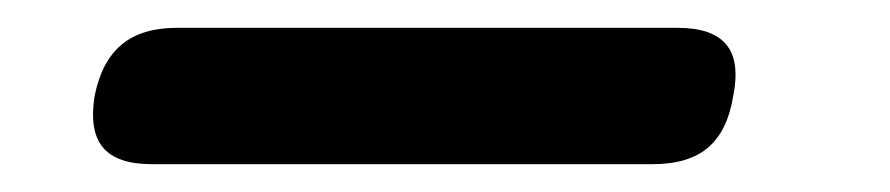

<svg xmlns="http://www.w3.org/2000/svg" viewBox="-20 -399 640 138"><path d="M89 -281Q64 -281 54 -293Q44 -305 48 -330Q53 -355 67.5 -367Q82 -379 107 -379H467Q492 -379 502 -367Q512 -355 507 -330Q503 -305 489 -293Q475 -281 449 -281Z"/></svg>

Font: Maple Mono Medium
Style: Italic
Weight: 500
Italic angle: -10°
Monospace: yes
Designer: subframe7536
Version: Version 7.000